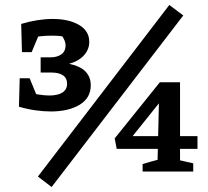

<svg xmlns="http://www.w3.org/2000/svg" viewBox="-20 -688 834 770"><path d="M56 -260 77 -320Q109 -313 134 -309Q159 -305 177 -305Q212 -305 230.5 -317Q249 -329 249 -352Q249 -375 232.5 -386Q216 -397 188 -397H143V-458H182Q209 -458 226 -470Q243 -482 243 -507Q243 -515 239.5 -524Q236 -533 230 -542Q220 -544 208.5 -544.5Q197 -545 185 -545Q162 -545 136.5 -542Q111 -539 86 -533L65 -592Q98 -602 130 -607Q162 -612 191 -612Q256 -612 297 -588Q338 -564 338 -520Q338 -490 317 -466.5Q296 -443 257 -432Q302 -423 323 -401Q344 -379 344 -346Q344 -295 299.5 -268Q255 -241 184 -241Q156 -241 123 -245.5Q90 -250 56 -260ZM59 -374H99L146 -259L56 -260ZM68 -479 65 -592 155 -594 107 -479ZM187 62 132 20 659 -668 715 -626ZM552 0V-30Q568 -35 582 -39Q596 -43 612 -47L618 -305L636 -297L487 -111L473 -142H772V-91H448L440 -133L621 -358H702V-45L755 -33V0Z"/></svg>

Font: Piazzolla 24pt
Style: Bold
Weight: 700
Designer: Juan Pablo del Peral
Foundry: Huerta Tipografica
Version: Version 2.005